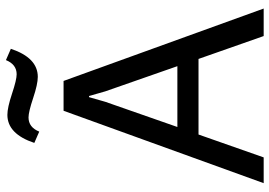

<svg xmlns="http://www.w3.org/2000/svg" viewBox="-154 -776 930 663"><g transform="rotate(-90 311.5 -445.0)"><path d="M518 0 439 -225H178L99 0H10L260 -691H363L613 0ZM414 -298 327 -547 311 -603H307L291 -547L204 -298ZM377 -780Q352 -780 304 -796Q256 -812 237 -812Q203 -812 188 -775L149 -792Q180 -885 246 -885Q271 -885 319 -869Q367 -853 386 -853Q420 -853 435 -890L474 -873Q443 -780 377 -780Z"/></g></svg>

Font: Average Sans
Style: Regular
Weight: 400
Designer: Eduardo Rodriguez Tunni
Foundry: Eduardo Rodriguez Tunni
Version: Version 1.001